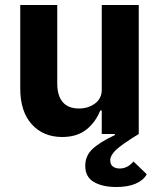

<svg xmlns="http://www.w3.org/2000/svg" viewBox="-20 -536 640 768"><path d="M535 0Q465 43 443 64.5Q421 86 421 105Q421 122 431.5 130Q442 138 459 138Q490 138 514 110L567 161Q554 185 523 198.5Q492 212 445 212Q390 212 355.5 192Q321 172 321 127Q321 87 350.5 59.5Q380 32 440 4L439 0H387V-94H381Q362 -46 324.5 -17Q287 12 229 12Q153 12 107 -39Q61 -90 61 -182V-516H209V-202Q209 -153 231 -127.5Q253 -102 296 -102Q333 -102 360 -122Q387 -142 387 -177V-516H535Z"/></svg>

Font: iA Writer Mono V
Style: Regular
Weight: 400
Designer: Mike Abbink, Paul van der Laan, Pieter van Rosmalen
Foundry: Bold Monday
Version: Version 2.000